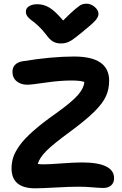

<svg xmlns="http://www.w3.org/2000/svg" viewBox="-20 -1045 668 1047"><path d="M450.2 -1024.9Q476.1 -1024.9 496.6 -1007.1Q517.1 -989.3 517.1 -969.2Q517.1 -954.1 502 -935.5Q486.8 -917 431.2 -872.1Q425.3 -867.2 413.3 -857.7Q401.4 -848.1 397.2 -845Q393.1 -841.8 384 -835Q375 -828.1 371.3 -825.9Q367.7 -823.7 360.4 -819.6Q353 -815.4 348.6 -814.2Q344.2 -813 337.6 -811Q331.1 -809.1 324.7 -808.6Q318.4 -808.1 311 -808.1Q286.1 -808.1 267.8 -819.3Q249.5 -830.6 231 -856.9Q210.9 -883.3 188.5 -904.1Q166 -924.8 152.6 -933.8Q139.2 -942.9 130.1 -954.8Q121.1 -966.8 121.1 -981.9Q121.1 -1000 138.2 -1011Q155.3 -1022 184.1 -1022Q218.3 -1022 249.8 -1003.2Q281.2 -984.4 324.2 -933.1Q365.7 -975.1 390.4 -995.6Q415 -1016.1 426 -1020.5Q437 -1024.9 450.2 -1024.9ZM171.9 -18.1Q43 -18.1 43 -127Q43 -159.2 52.5 -188Q62 -216.8 87.6 -252.7Q113.3 -288.6 162.1 -331.5Q210.9 -374.5 285.2 -426.8Q372.6 -489.3 405 -526.9Q437.5 -564.5 439.9 -598.1Q417.5 -606 370.1 -606Q306.2 -606 228 -594.5Q149.9 -583 128.9 -583Q94.2 -583 71 -601.8Q47.9 -620.6 47.9 -653.8Q47.9 -676.3 62 -691.4Q76.2 -706.5 103 -710.9Q261.7 -736.8 383.8 -736.8Q575.2 -736.8 575.2 -605Q575.2 -558.1 557.6 -519.8Q540 -481.4 494.9 -436.5Q449.7 -391.6 365.2 -329.1Q271.5 -260.7 233.4 -222.7Q195.3 -184.6 186 -150.9Q194.8 -148.9 220.2 -148.9Q249 -148.9 318.1 -154.1Q387.2 -159.2 425.8 -159.2Q602.1 -159.2 602.1 -73.2Q602.1 -48.3 586.2 -34.2Q570.3 -20 543 -20Q525.4 -20 485.6 -23.4Q445.8 -26.9 407.2 -26.9Q362.3 -26.9 283.2 -22.5Q204.1 -18.1 171.9 -18.1Z"/></svg>

Font: Shantell Sans Bouncy
Style: Regular
Weight: 600
Designer: Stephen Nixon, Anya Danilova, Shantell Martin
Foundry: Arrow Type
Version: Version 1.006;[9816181b4]